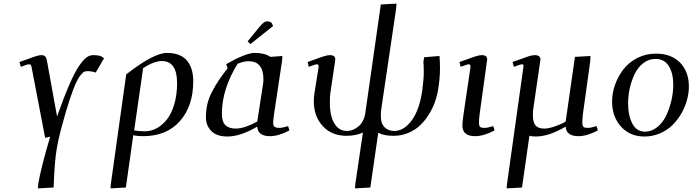

<svg xmlns="http://www.w3.org/2000/svg" viewBox="-20 -749 3834 1063"><path d="M87.9 -405.8Q151.4 -429.2 174.1 -436.5Q196.8 -443.8 209 -443.8Q224.1 -443.8 231 -435.5Q237.8 -427.2 240.2 -411.1L295.9 -104Q333.5 -210.4 364 -280.5Q394.5 -350.6 418.2 -384.8Q441.9 -418.9 459.5 -431.4Q477.1 -443.8 496.1 -443.8Q519.5 -443.8 537.1 -439L556.2 -426.8L509.8 -347.2Q490.2 -355 463.9 -355Q454.1 -355 446.8 -352.1Q439.5 -349.1 425.8 -332.5Q412.1 -315.9 398.7 -285.9Q385.3 -255.9 365.5 -196.5Q345.7 -137.2 323.2 -53.2Q297.9 38.1 289.3 107.4Q280.8 176.8 276.9 289.1L189.9 293.9L191.9 269Q197.8 230 216.6 155.8Q235.4 81.5 257.8 7.8L230 14.2L155.8 -372.1Q153.8 -385.3 150.6 -389.2Q147.5 -393.1 141.1 -393.1Q130.9 -393.1 95.2 -378.9Z M591.8 293.9 593.8 269 678.7 -336.9Q830.6 -456.1 904.8 -456.1Q944.8 -456.1 973.6 -443.6Q1002.4 -431.2 1018.8 -408.9Q1035.2 -386.7 1042.5 -359.6Q1049.8 -332.5 1049.8 -298.8Q1049.8 -162.1 976.1 -78.6Q902.3 4.9 772.5 4.9Q742.7 4.9 717.8 0L676.8 289.1ZM722.7 -26.9Q750 -22 782.7 -22Q816.9 -22 848.4 -39.3Q879.9 -56.6 905 -88.9Q930.2 -121.1 945.3 -173.1Q960.4 -225.1 960.4 -289.1Q960.4 -411.1 875.5 -411.1Q834 -411.1 772.5 -372.1Z M1120.1 -99.1Q1120.1 -137.2 1127.9 -171.6Q1135.7 -206.1 1153.3 -240Q1170.9 -273.9 1190.2 -302.7Q1209.5 -331.5 1240.2 -371.1L1232.4 -394Q1341.3 -456.1 1390.1 -456.1Q1445.3 -456.1 1477.1 -434.1L1543.5 -439L1541.5 -411.1L1497.1 -116.2Q1492.2 -79.6 1492.2 -70.8Q1492.2 -53.2 1500 -47.1Q1507.8 -41 1526.4 -41Q1544.9 -41 1575.2 -50.8L1582.5 -26.9Q1522 4.9 1475.1 4.9Q1407.2 4.9 1404.3 -47.9Q1310.5 6.8 1239.3 6.8Q1179.7 6.8 1149.9 -23.7Q1120.1 -54.2 1120.1 -99.1ZM1208.5 -119.1Q1208.5 -75.2 1227.8 -56.2Q1247.1 -37.1 1285.2 -37.1Q1313 -37.1 1346.7 -49.6Q1380.4 -62 1404.3 -76.2L1434.1 -269Q1438.5 -291 1438.5 -309.1Q1438.5 -410.2 1356.4 -410.2Q1331.5 -410.2 1295.4 -396Q1208.5 -255.4 1208.5 -119.1ZM1351.1 -520 1414.1 -597.2Q1430.2 -616.7 1439.7 -623.8Q1449.2 -630.9 1461.4 -630.9Q1465.8 -630.9 1470.9 -629.2Q1476.1 -627.4 1479 -626L1482.4 -624L1492.2 -605L1366.2 -504.9Z M1683.1 -405.8Q1747.1 -429.2 1769.8 -436.5Q1792.5 -443.8 1806.2 -443.8Q1836.4 -443.8 1836.4 -419.9Q1836.4 -418.9 1834 -401.9L1809.1 -234.9Q1806.2 -212.9 1806.2 -180.2Q1806.2 -136.7 1815.4 -102.5Q1824.7 -68.4 1846.2 -46.1Q1867.7 -23.9 1899.4 -23.9Q1935.5 -23.9 1966.1 -50.3Q1996.6 -76.7 2003.4 -128.9L2088.4 -724.1L2175.3 -729L2173.3 -702.1L2091.3 -147.9Q2088.4 -126 2088.4 -106.9Q2088.4 -64.9 2109.4 -44.4Q2130.4 -23.9 2161.1 -23.9Q2201.2 -23.9 2234.4 -54.2Q2267.6 -84.5 2288.1 -133.5Q2308.6 -182.6 2317.4 -245.1Q2326.2 -310.1 2326.2 -350.1Q2326.2 -385.7 2324.2 -405.8L2328.1 -432.1L2413.1 -439Q2416 -405.8 2416 -374Q2416 -315.4 2406.2 -256.8Q2400.4 -219.2 2387.5 -183.1Q2374.5 -147 2353 -113Q2331.5 -79.1 2304 -53.5Q2276.4 -27.8 2238.8 -12.5Q2201.2 2.9 2158.2 2.9Q2105 2.9 2074.2 -14.2L2030.3 289.1L1945.3 293.9L1947.3 269L1989.3 -15.1Q1949.7 2.9 1898.4 2.9Q1815.9 2.9 1766.6 -51.3Q1717.3 -105.5 1717.3 -189Q1717.3 -208 1721.2 -234.9L1743.2 -372.1Q1746.1 -393.1 1736.3 -393.1Q1725.1 -393.1 1689.5 -378.9Z M2523.9 -405.8Q2587.9 -429.2 2610.6 -436.5Q2633.3 -443.8 2647 -443.8Q2677.2 -443.8 2677.2 -419.9Q2677.2 -418.9 2674.8 -401.9L2635.3 -116.2Q2631.8 -85.9 2631.8 -70.8Q2631.8 -52.7 2637.9 -46.9Q2644 -41 2662.1 -41Q2680.7 -41 2710.9 -50.8L2718.3 -26.9Q2657.7 4.9 2610.8 4.9Q2540 4.9 2540 -54.2Q2540 -72.8 2545.9 -113.8L2584 -372.1Q2586.9 -393.1 2577.1 -393.1Q2565.9 -393.1 2530.3 -378.9Z M2785.2 293.9 2787.1 269 2877 -372.1Q2878.9 -383.3 2877.9 -388.2Q2877 -393.1 2872.1 -393.1Q2860.8 -393.1 2825.2 -378.9L2817.9 -405.8Q2883.3 -429.7 2905 -436.8Q2926.8 -443.8 2939.9 -443.8Q2972.2 -443.8 2972.2 -418.9L2969.7 -401.9L2933.1 -150.9Q2930.2 -128.4 2930.2 -111.8Q2930.2 -71.8 2945.1 -54.4Q2960 -37.1 2993.2 -37.1Q3018.6 -37.1 3054.7 -50Q3090.8 -63 3111.8 -76.2L3163.1 -434.1L3249 -439L3248 -411.1L3207 -116.2Q3204.1 -89.4 3204.1 -70.8Q3204.1 -52.7 3210 -46.9Q3215.8 -41 3233.9 -41Q3252.4 -41 3282.7 -50.8L3290 -26.9Q3229.5 4.9 3183.1 4.9Q3114.7 4.9 3111.8 -47.9Q3018.1 6.8 2946.8 6.8Q2920.9 6.8 2911.1 2L2870.1 289.1Z M3368.7 -187Q3368.7 -233.4 3385.3 -280Q3401.9 -326.7 3431.6 -365.2Q3461.4 -403.8 3508.5 -428Q3555.7 -452.1 3611.8 -452.1Q3696.3 -452.1 3745.1 -402.3Q3793.9 -352.5 3793.9 -270Q3793.9 -233.4 3783.4 -194.8Q3772.9 -156.2 3752 -120.1Q3731 -84 3702.1 -55.7Q3673.3 -27.3 3633.1 -10.3Q3592.8 6.8 3547.9 6.8Q3467.3 6.8 3418 -48.3Q3368.7 -103.5 3368.7 -187ZM3457.5 -176.8Q3457.5 -109.4 3481 -64.7Q3504.4 -20 3550.8 -20Q3587.9 -20 3618.9 -45.2Q3649.9 -70.3 3668.5 -109.6Q3687 -148.9 3697.3 -193.1Q3707.5 -237.3 3707.5 -278.8Q3707.5 -344.2 3682.6 -383.5Q3657.7 -422.9 3608.9 -422.9Q3572.3 -422.9 3542.5 -400.1Q3512.7 -377.4 3494.6 -340.8Q3476.6 -304.2 3467 -261.7Q3457.5 -219.2 3457.5 -176.8Z"/></svg>

Font: Dehuti
Style: Bold-Italic
Weight: 700
Version: Version 1.2